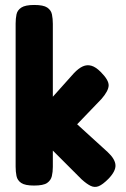

<svg xmlns="http://www.w3.org/2000/svg" viewBox="-20 -739 506 774"><path d="M414 -126Q444 -98 445.5 -73.5Q447 -49 417 -18Q394 5 378 11.5Q362 18 346 10.5Q330 3 309 -16L193 -132V-66Q193 -46 189 -29Q185 -12 170 -1.5Q155 9 117 9Q81 9 65.5 -1.5Q50 -12 46.5 -29.5Q43 -47 43 -67V-644Q43 -664 46.5 -681Q50 -698 66 -708.5Q82 -719 118 -719Q155 -719 170.5 -708.5Q186 -698 189.5 -680.5Q193 -663 193 -643V-349L278 -444Q297 -464 314 -471.5Q331 -479 348.5 -474Q366 -469 386 -449Q419 -416 418 -394Q417 -372 389 -340L291 -238Z"/></svg>

Font: Fredoka SemiCondensed SemiBold
Style: Regular
Weight: 600
Width: 4
Designer: Ben Nathan
Foundry: Milena B. Brandão, Ben Nathan
Version: Version 2.001